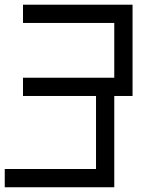

<svg xmlns="http://www.w3.org/2000/svg" viewBox="-20 -789 655 809"><path d="M76.9 -692.3V-769.2H538.5V-384.6H461.5V0H0V-76.9H384.6V-384.6H76.9V-461.5H461.5V-692.3Z"/></svg>

Font: Mintsoda - Lime Green 13x16
Style: Regular
Weight: 400
Designer: Mintsoda-15
Version: Version 1.0